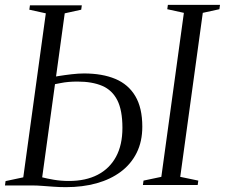

<svg xmlns="http://www.w3.org/2000/svg" viewBox="-28 -763 927 792"><path d="M244 9Q218 9 193.5 7.2Q169 5.5 147 3.8Q125 2 106 2H-7.5L-5 -16L68 -31.5L161 -708L93 -723L95.5 -741H309.5L307 -723L239 -708L146 -31.5Q165 -26.5 194.2 -21.5Q223.5 -16.5 256.5 -16.5Q325.5 -16.5 374.8 -42Q424 -67.5 450.5 -116.2Q477 -165 477 -235.5Q477 -308 456 -349.5Q435 -391 393.8 -408.8Q352.5 -426.5 291.5 -426.5Q252.5 -426.5 223 -420.5Q193.5 -414.5 168.5 -410V-441.5Q186 -445 212.8 -449.2Q239.5 -453.5 268 -456.8Q296.5 -460 318.5 -460Q394 -460 447.8 -437.5Q501.5 -415 530.2 -366.5Q559 -318 559 -240.5Q559 -179.5 535.8 -132.8Q512.5 -86 470.2 -54.5Q428 -23 370.5 -7Q313 9 244 9ZM561.5 0 564 -18 637.5 -33.5 730.5 -710 662 -725 664.5 -743H879.5L877 -725L808.5 -710L715.5 -33.5L790 -18L787.5 0Z"/></svg>

Font: Merriweather 144pt Light
Style: Italic
Weight: 300
Italic angle: -7.8°
Version: Version 2.101